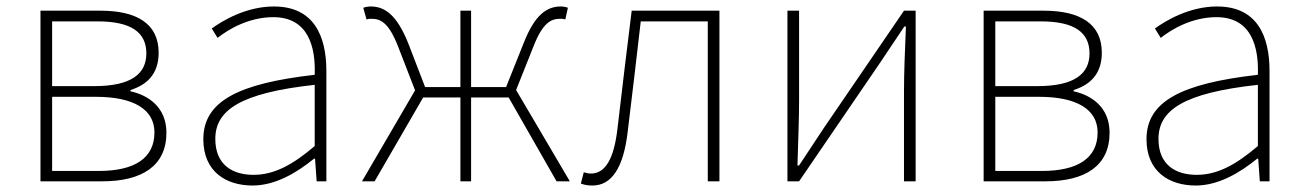

<svg xmlns="http://www.w3.org/2000/svg" viewBox="-20 -560 4031 593"><path d="M105 0H296C419 0 494 -48 494 -150C494 -229 438 -266 383 -278V-282C431 -297 470 -329 470 -397C470 -486 404 -527 290 -527H105ZM141 -294V-494H281C387 -494 432 -459 432 -395C432 -333 387 -294 271 -294ZM141 -32V-261H276C393 -261 457 -222 457 -151C457 -73 398 -32 285 -32Z M760 13C830 13 896 -26 950 -70H953L958 0H988V-341C988 -448 950 -540 826 -540C740 -540 667 -496 634 -472L652 -443C686 -470 749 -507 824 -507C933 -507 955 -414 952 -329C715 -302 608 -247 608 -130C608 -30 678 13 760 13ZM763 -20C699 -20 645 -50 645 -131C645 -220 723 -273 952 -298V-109C883 -50 826 -20 763 -20Z M1574 -282 1627 -415C1656 -490 1682 -502 1710 -502C1718 -502 1719 -502 1726 -500L1734 -536C1730 -538 1720 -540 1712 -540C1670 -540 1632 -516 1597 -426L1543 -291H1435V-527H1402V-291H1293L1241 -426C1205 -516 1167 -540 1125 -540C1117 -540 1107 -538 1102 -536L1112 -500C1119 -502 1120 -502 1127 -502C1156 -502 1181 -490 1210 -415L1262 -281L1098 0H1137L1287 -259H1402V0H1435V-259H1551L1699 0H1740Z M1810 13C1868 13 1906 -40 1919 -156C1933 -270 1946 -381 1959 -494H2166V0H2202V-527H1931C1916 -405 1901 -284 1887 -162C1876 -68 1849 -24 1805 -24C1796 -24 1790 -26 1783 -28L1774 7C1785 11 1794 13 1810 13Z M2412 0H2448L2696 -363L2773 -478H2778C2775 -407 2772 -336 2772 -277V0H2808V-527H2772L2524 -164C2502 -131 2470 -82 2448 -49H2443C2445 -120 2448 -191 2448 -249V-527H2412Z M3018 0H3209C3332 0 3407 -48 3407 -150C3407 -229 3351 -266 3296 -278V-282C3344 -297 3383 -329 3383 -397C3383 -486 3317 -527 3203 -527H3018ZM3054 -294V-494H3194C3300 -494 3345 -459 3345 -395C3345 -333 3300 -294 3184 -294ZM3054 -32V-261H3189C3306 -261 3370 -222 3370 -151C3370 -73 3311 -32 3198 -32Z M3673 13C3743 13 3809 -26 3863 -70H3866L3871 0H3901V-341C3901 -448 3863 -540 3739 -540C3653 -540 3580 -496 3547 -472L3565 -443C3599 -470 3662 -507 3737 -507C3846 -507 3868 -414 3865 -329C3628 -302 3521 -247 3521 -130C3521 -30 3591 13 3673 13ZM3676 -20C3612 -20 3558 -50 3558 -131C3558 -220 3636 -273 3865 -298V-109C3796 -50 3739 -20 3676 -20Z"/></svg>

Font: Source Han Sans CN ExtraLight
Style: Regular
Weight: 250
Designer: Ryoko NISHIZUKA (kana & ideographs); Paul D. Hunt (Latin, Greek & Cyrillic); Wenlong ZHANG (bopomofo); Sandoll Communica
Foundry: Adobe Systems Incorporated
Version: Version 1.004;PS 1.004;hotconv 16.6.51;makeotf.lib2.5.65220